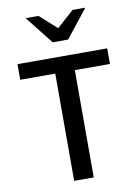

<svg xmlns="http://www.w3.org/2000/svg" viewBox="-102 -1028 790 1094"><g transform="rotate(-10 293.0 -480.5)"><path d="M236.3 0V-620.6H33.7V-710.9H552.7V-620.6H349.6V0ZM252.9 -798.8 125 -960.9H199.2L320.3 -852.5H275.4L396.5 -960.9H470.2L342.3 -798.8Z"/></g></svg>

Font: Monda Medium
Style: Regular
Weight: 500
Designer: Vernon Adams
Foundry: Vernon Adams
Version: Version 2.200